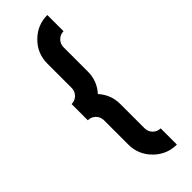

<svg xmlns="http://www.w3.org/2000/svg" viewBox="-252 -768 786 786"><g transform="rotate(-45 140.5 -375.0)"><path d="M234.4 -656.2Q215.3 -656.2 201.7 -642.6Q188 -628.9 188 -609.4V-468.8Q188 -414.6 151.9 -375Q188 -335 188 -281.2V-140.6Q188 -121.1 201.7 -107.4Q215.3 -93.8 234.4 -93.8V0Q176.3 0 135 -41.3Q93.8 -82.5 93.8 -140.6V-281.2Q93.8 -300.8 80.1 -314.5Q66.4 -328.1 46.9 -328.1V-421.9Q66.4 -421.9 80.1 -435.5Q93.8 -449.2 93.8 -468.8V-609.4Q93.8 -667.5 135 -708.7Q176.3 -750 234.4 -750Z"/></g></svg>

Font: Lambda
Style: Regular
Weight: 400
Designer: GGBotNet
Version: 0.22